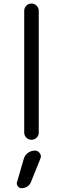

<svg xmlns="http://www.w3.org/2000/svg" viewBox="-20 -792 347 1057"><path d="M113.3 -62.5V-732.4Q113.3 -749 125 -760.7Q136.7 -772.5 153.3 -772.5Q169.9 -772.5 181.6 -760.7Q193.4 -749 193.4 -732.4V-62.5Q193.4 -45.9 181.6 -34.2Q169.9 -22.5 153.3 -22.5Q136.7 -22.5 125 -34.2Q113.3 -45.9 113.3 -62.5ZM171.9 37.1Q189.5 37.1 199.2 51.8Q205.1 59.6 205.1 69.3Q205.1 75.2 202.1 82L150.4 210Q144.5 225.6 130.4 234.9Q116.2 244.1 99.6 244.1Q85.9 244.1 78.1 233.4Q72.3 225.6 72.3 216.8Q72.3 212.9 74.2 209L110.4 84Q116.2 62.5 133.8 49.8Q151.4 37.1 171.9 37.1Z"/></svg>

Font: Gen Jyuu Gothic Normal
Style: Regular
Weight: 300
Designer: [Source Han Sans]
Ryoko NISHIZUKA  (kana & ideographs); Paul D. Hunt (Latin, Greek & Cyrillic); Wenlong ZHANG  (bopomofo
Version: Version 1.002.20150607